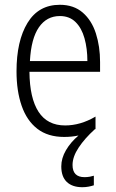

<svg xmlns="http://www.w3.org/2000/svg" viewBox="-20 -562 485 802"><path d="M283 127Q283 178 333 178Q345 178 355.5 176Q366 174 372 172V212Q363 215 350.5 217.5Q338 220 324 220Q282 220 259 198Q236 176 236 133Q236 99 255.5 65.5Q275 32 308 4Q280 10 248 10Q180 10 136 -24Q92 -58 70.5 -120Q49 -182 49 -264Q49 -391 95 -466.5Q141 -542 230 -542Q288 -542 325.5 -509.5Q363 -477 380.5 -422.5Q398 -368 398 -303V-262H103Q104 -152 141 -95Q178 -38 252 -38Q316 -38 379 -75V-23L376 -22Q334 16 308.5 54.5Q283 93 283 127ZM230 -495Q175 -495 142.5 -448Q110 -401 105 -307H345Q345 -359 333 -402Q321 -445 295.5 -470Q270 -495 230 -495Z"/></svg>

Font: Noto Sans Gujarati UI Condensed Light
Style: Regular
Weight: 300
Width: 3
Designer: Jelle Bosma - Monotype Design Team, Universal Thirst
Foundry: Monotype Imaging Inc.
Version: Version 2.106; ttfautohint (v1.8.4.7-5d5b)